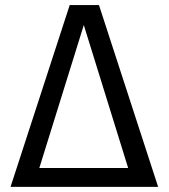

<svg xmlns="http://www.w3.org/2000/svg" viewBox="-20 -726 655 746"><path d="M364.6 -706.2 594.4 0H21L250.8 -706.2ZM305.6 -628.7 132.8 -73.3H477.9Z"/></svg>

Font: FiraCode Nerd Font
Style: Regular
Weight: 400
Designer: Carrois Corporate, Edenspiekermann AG, Nikita Prokopov
Foundry: Carrois Corporate, Edenspiekermann AG, Nikita Prokopov
Version: Version 6.002;Nerd Fonts 2.2.2